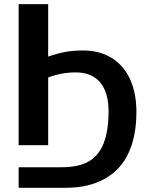

<svg xmlns="http://www.w3.org/2000/svg" viewBox="-20 -708 743 936"><path d="M509.3 -164.1Q509.3 -257.3 468.3 -306.2Q427.2 -355 349.6 -355Q277.8 -355 214.8 -330.1V0H70.8V-688H214.8V-432.1Q261.7 -448.2 299.8 -455.1Q337.9 -461.9 385.3 -461.9Q464.4 -461.9 523.2 -426.3Q582 -390.6 613.5 -323Q645 -255.4 645 -162.1Q645 -47.4 607.9 35.2Q570.8 117.7 492.2 162.6Q413.6 207.5 300.3 207.5H70.8V107.4H278.8Q364.7 107.4 414.1 78.1Q463.4 48.8 486.3 -12.2Q509.3 -73.2 509.3 -164.1Z"/></svg>

Font: Liberation Sans
Style: Bold
Weight: 700
Designer: Steve Matteson
Foundry: Ascender Corporation
Version: Version 2.1.5